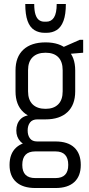

<svg xmlns="http://www.w3.org/2000/svg" viewBox="-20 -760 447 965"><path d="M209 -160Q137 -160 97.5 -196.5Q58 -233 58 -301V-406Q58 -474 97.5 -510.5Q137 -547 209 -547Q280 -547 319 -510.5Q358 -474 358 -406V-301Q358 -233 319 -196.5Q280 -160 209 -160ZM158 185Q95 185 61.5 155Q28 125 28 69Q28 12 61.5 -18.5Q95 -49 158 -49H259Q321 -49 353.5 -18.5Q386 12 386 69Q386 125 353.5 155Q321 185 259 185ZM259 135Q323 135 323 69Q323 1 259 1H157Q92 1 92 69Q92 135 157 135ZM142 -27Q103 -27 82.5 -49Q62 -71 62 -104Q62 -139 82.5 -160.5Q103 -182 143 -182H209V-160H168Q143 -160 131 -144.5Q119 -129 119 -104Q119 -80 130.5 -64.5Q142 -49 167 -49H209V-27ZM209 -213Q250 -213 272.5 -235.5Q295 -258 295 -301V-407Q295 -450 273 -472.5Q251 -495 209 -495Q167 -495 144 -472.5Q121 -450 121 -407V-301Q121 -258 144 -235.5Q167 -213 209 -213ZM277 -514 381 -560H398V-495L277 -485ZM205 -595Q175 -595 152.5 -609Q130 -623 118.5 -655Q107 -687 107 -740H152Q152 -706 158.5 -686.5Q165 -667 176.5 -659Q188 -651 203 -651H213Q238 -651 251.5 -672.5Q265 -694 265 -740H311Q311 -687 299 -655Q287 -623 265 -609Q243 -595 213 -595Z"/></svg>

Font: Pathway Extreme Condensed ExtraLight
Style: Regular
Weight: 250
Width: 3
Version: Version 1.001;gftools[0.9.26]